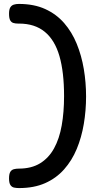

<svg xmlns="http://www.w3.org/2000/svg" viewBox="-20 -790 492 977"><path d="M77 167Q63 167 51.5 164.5Q40 162 33 151.5Q26 141 26 118Q26 95 32.5 84.5Q39 74 50.5 71Q62 68 76 68Q140 68 184 41Q228 14 255 -35Q282 -84 294 -151.5Q306 -219 306 -301Q306 -423 282.5 -504.5Q259 -586 208 -628Q157 -670 77 -670H72Q59 -670 48.5 -673Q38 -676 32 -686.5Q26 -697 26 -720Q26 -742 32.5 -752.5Q39 -763 50.5 -766.5Q62 -770 76 -770Q153 -770 210 -744Q267 -718 306.5 -672.5Q346 -627 370.5 -567Q395 -507 406.5 -438.5Q418 -370 418 -299Q418 -228 406.5 -159.5Q395 -91 370.5 -32Q346 27 306 72Q266 117 209.5 142Q153 167 77 167Z"/></svg>

Font: Fredoka SemiExpanded Medium
Style: Regular
Weight: 500
Width: 6
Designer: Ben Nathan
Foundry: Milena B. Brandão, Ben Nathan
Version: Version 2.001